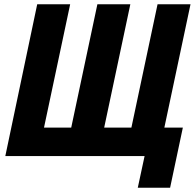

<svg xmlns="http://www.w3.org/2000/svg" viewBox="-20 -734 916 903"><path d="M628 149 660 0H5L155 -714H310L187 -134H315L438 -714H593L470 -134H598L721 -714H876L753 -134H840L780 149Z"/></svg>

Font: Noto Sans Condensed ExtraBold
Style: Italic
Weight: 800
Width: 3
Italic angle: -12°
Designer: Monotype Design Team
Foundry: Monotype Imaging Inc.
Version: Version 2.013; ttfautohint (v1.8.4.7-5d5b)